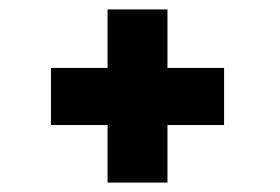

<svg xmlns="http://www.w3.org/2000/svg" viewBox="-20 -439 594 407"><path d="M208 -419H335V-295H455V-174H335V-52H208V-174H88V-295H208Z"/></svg>

Font: Reem Kufi
Style: Bold
Weight: 700
Designer: Khaled Hosny
Version: Version 1.001